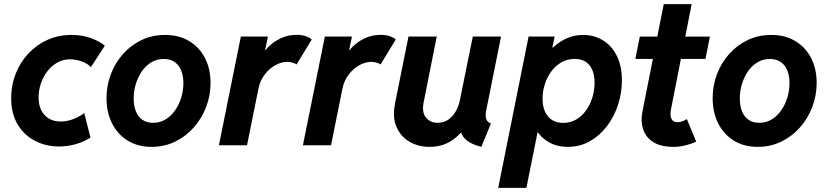

<svg xmlns="http://www.w3.org/2000/svg" viewBox="-20 -699 3983 924"><path d="M264.7 5.9Q199.7 5.9 147.3 -21.8Q94.9 -49.5 64.3 -101.4Q33.7 -153.4 33.7 -226.1Q33.7 -288.3 55.1 -343.3Q76.5 -398.2 115.6 -440.4Q154.7 -482.6 207.9 -506.8Q261.1 -530.9 324.5 -530.9Q378.9 -530.9 421 -514.5Q463.2 -498 484.5 -479L417.3 -375.7Q402.4 -392.9 373.8 -403.3Q345.1 -413.6 317.4 -413.6Q283.8 -413.6 255.9 -397.9Q228 -382.2 207.8 -355.8Q187.7 -329.5 176.7 -296.7Q165.7 -264 165.7 -229.6Q165.7 -194.7 178.3 -168.7Q191 -142.8 214.9 -128.5Q238.7 -114.2 272.3 -114.2Q303.5 -114.2 334.1 -126.5Q364.8 -138.8 385.5 -154.9L415.4 -37.1Q385.6 -16.9 345.6 -5.5Q305.6 5.9 264.7 5.9Z M709.5 7.8Q642.8 7.8 594.2 -22.5Q545.5 -52.9 519.1 -105.7Q492.6 -158.6 492.6 -226.4Q492.6 -286.8 513.3 -341.6Q534.1 -396.4 571.9 -439Q609.8 -481.6 661.3 -506.3Q712.8 -530.9 774.5 -530.9Q841.4 -530.9 890.6 -501.2Q939.8 -471.6 966.5 -419.6Q993.2 -367.7 993.2 -300Q993.2 -239.7 972.2 -184.5Q951.1 -129.2 912.9 -85.9Q874.6 -42.6 822.8 -17.4Q770.9 7.8 709.5 7.8ZM716.8 -107.9Q750.3 -107.9 777.3 -124.6Q804.3 -141.3 823.4 -169Q842.5 -196.8 852.5 -230.7Q862.6 -264.7 862.6 -298.9Q862.6 -334.1 851.7 -360.3Q840.9 -386.6 819.9 -400.9Q798.9 -415.2 768.2 -415.2Q734.2 -415.2 707.3 -398.6Q680.4 -382 661.7 -354.3Q642.9 -326.6 633.1 -292.9Q623.3 -259.1 623.3 -224.9Q623.3 -189.7 633.9 -163.3Q644.6 -136.9 665.4 -122.4Q686.3 -107.9 716.8 -107.9Z M1033.5 0 1139.1 -523.1H1269.4L1255.9 -457.8H1267.9L1236.9 -422.4Q1247.2 -448.5 1272 -473.5Q1296.7 -498.6 1331.6 -515Q1366.6 -531.3 1407.2 -531.3Q1434.8 -531.3 1453.7 -524.1Q1472.7 -516.9 1480.2 -508.7L1407.2 -388.8Q1400.6 -394.3 1387.6 -397.7Q1374.6 -401.2 1361.5 -401.2Q1334.5 -401.2 1305.6 -385.5Q1276.8 -369.9 1254.3 -340.9Q1231.8 -311.9 1223.6 -271.6L1168.8 0Z M1437.8 0 1543.4 -523.1H1673.7L1660.2 -457.8H1672.2L1641.2 -422.4Q1651.5 -448.5 1676.3 -473.5Q1701 -498.6 1735.9 -515Q1770.9 -531.3 1811.5 -531.3Q1839.1 -531.3 1858 -524.1Q1877 -516.9 1884.5 -508.7L1811.5 -388.8Q1804.9 -394.3 1791.9 -397.7Q1778.9 -401.2 1765.8 -401.2Q1738.8 -401.2 1709.9 -385.5Q1681.1 -369.9 1658.6 -340.9Q1636.1 -311.9 1627.8 -271.6L1573.1 0Z M2046.5 7.8Q1993.6 7.8 1951.1 -16.7Q1908.5 -41.2 1888.2 -88Q1867.8 -134.9 1881.2 -201.7L1945.8 -523.1H2081.8L2019.1 -208.1Q2009 -158.6 2029.8 -133.3Q2050.6 -108.1 2086.2 -108.1Q2115.5 -108.1 2137.2 -123Q2158.9 -138 2173.2 -163Q2187.5 -188.1 2193.4 -217.9L2255.3 -523.1H2391.2L2319.9 -167.7Q2315 -141.8 2319.9 -126.5Q2324.7 -111.2 2342.7 -104.8L2296.4 7.8Q2240.8 -6 2215.4 -33.8Q2190.1 -61.7 2196.8 -98.8L2232.4 -60H2162.9L2225.5 -98.9Q2197.5 -51.2 2152.6 -21.7Q2107.7 7.8 2046.5 7.8Z M2377.7 205.1 2523.8 -523.1H2649.2L2638.3 -469.6H2659.1L2621.8 -426.8L2563.2 -128.9L2587.2 -62.7H2567.1L2513.3 205.1ZM2712.8 7.8Q2657.5 7.8 2615.9 -17.9Q2574.3 -43.6 2551.3 -90.9Q2528.4 -138.1 2528.4 -203.1Q2528.4 -262.7 2547.5 -320.8Q2566.7 -378.9 2601.8 -426.5Q2636.8 -474 2684.2 -502.5Q2731.6 -530.9 2787.6 -530.9Q2838 -530.9 2880.1 -505.9Q2922.2 -481 2947.5 -432Q2972.9 -383 2972.9 -311Q2972.9 -251.2 2954.3 -194.4Q2935.7 -137.7 2901.1 -92Q2866.6 -46.4 2818.8 -19.3Q2771.1 7.8 2712.8 7.8ZM2690.3 -107.6Q2725.2 -107.6 2753.2 -124Q2781.2 -140.5 2800.9 -168.4Q2820.7 -196.3 2831 -230.6Q2841.4 -264.9 2841.4 -300.2Q2841.4 -353.8 2817.2 -384.7Q2792.9 -415.5 2745.4 -415.5Q2710.2 -415.5 2681.8 -399.2Q2653.5 -382.9 2633.2 -355.5Q2612.9 -328 2602 -293.8Q2591.2 -259.7 2591.2 -224.4Q2591.2 -169.8 2617.3 -138.7Q2643.5 -107.6 2690.3 -107.6Z M3221.7 7.8Q3160.2 7.8 3124 -15.1Q3087.9 -38.1 3075.2 -76.4Q3062.5 -114.7 3071.3 -160.2L3174.3 -679.2H3308.6L3209.5 -174.8Q3203.1 -142.6 3211.7 -126.7Q3220.2 -110.8 3240.2 -110.8Q3253.9 -110.8 3266.6 -116.2Q3279.3 -121.6 3285.6 -126L3330.6 -17.1Q3311 -7.8 3280.8 0Q3250.5 7.8 3221.7 7.8ZM3037.6 -415.5 3059.1 -522.9H3396.5L3375 -415.5Z M3626.4 7.8Q3559.8 7.8 3511.2 -22.5Q3462.5 -52.9 3436.1 -105.7Q3409.6 -158.6 3409.6 -226.4Q3409.6 -286.8 3430.3 -341.6Q3451 -396.4 3488.9 -439Q3526.8 -481.6 3578.3 -506.3Q3629.8 -530.9 3691.5 -530.9Q3758.4 -530.9 3807.6 -501.2Q3856.8 -471.6 3883.5 -419.6Q3910.2 -367.7 3910.2 -300Q3910.2 -239.7 3889.2 -184.5Q3868.1 -129.2 3829.9 -85.9Q3791.6 -42.6 3739.8 -17.4Q3687.9 7.8 3626.4 7.8ZM3633.8 -107.9Q3667.3 -107.9 3694.3 -124.6Q3721.3 -141.3 3740.4 -169Q3759.5 -196.8 3769.5 -230.7Q3779.5 -264.7 3779.5 -298.9Q3779.5 -334.1 3768.7 -360.3Q3757.9 -386.6 3736.9 -400.9Q3715.9 -415.2 3685.1 -415.2Q3651.2 -415.2 3624.3 -398.6Q3597.4 -382 3578.6 -354.3Q3559.9 -326.6 3550.1 -292.9Q3540.3 -259.1 3540.3 -224.9Q3540.3 -189.7 3550.9 -163.3Q3561.5 -136.9 3582.4 -122.4Q3603.3 -107.9 3633.8 -107.9Z"/></svg>

Font: Reddit Sans
Style: Italic
Weight: 400
Italic angle: -11.25°
Designer: Stephen Hutchings
Version: Version 1.013